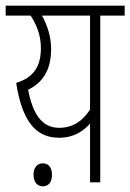

<svg xmlns="http://www.w3.org/2000/svg" viewBox="-20 -642 459 676"><path d="M419 -622H0V-587H88C108 -556 124 -519 124 -473C124 -406 97 -369 37 -350C58 -215 106 -157 188 -157C240 -157 273 -180 297 -207V0H333V-587H419ZM79 -326C128 -350 160 -392 160 -470C160 -515 145 -556 128 -587H297V-256C269 -214 235 -192 188 -192C127 -192 95 -242 79 -326ZM98 -27C98 1 113 14 130 14C150 14 163 1 163 -27C163 -52 151 -67 131 -67C112 -67 98 -53 98 -27Z"/></svg>

Font: Noto Sans ExtraCondensed ExtraLight
Style: Regular
Weight: 200
Width: 2
Designer: Monotype Design Team
Foundry: Monotype Imaging Inc.
Version: Version 2.013